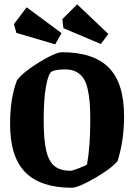

<svg xmlns="http://www.w3.org/2000/svg" viewBox="-20 -862 624 893"><path d="M449.2 -657.2 274.9 -731 270 -772.9 338.9 -841.8 483.9 -704.1ZM236.8 -655.8 56.2 -709 44.9 -750 104 -828.1 266.1 -708ZM314 11.2Q169.4 11.2 98.1 -60.3Q26.9 -131.8 26.9 -285.2Q26.9 -405.8 59.1 -488.8Q88.9 -527.8 163.8 -573.5Q238.8 -619.1 269 -619.1Q414.6 -619.1 485.8 -547.6Q557.1 -476.1 557.1 -320.8Q557.1 -209 526.9 -112.8Q496.1 -76.7 419.7 -32.7Q343.3 11.2 314 11.2ZM307.1 -67.9Q317.4 -67.9 348.9 -80.3Q380.4 -92.8 384.8 -97.2Q399.9 -182.1 399.9 -303.2Q399.9 -351.1 397.2 -385.3Q394.5 -419.4 387.2 -450.2Q379.9 -481 366.9 -499.5Q354 -518.1 333.5 -528.6Q313 -539.1 284.2 -539.1Q240.2 -539.1 221.2 -529.8Q204.6 -520.5 193.8 -459.5Q183.1 -398.4 183.1 -306.2Q183.1 -213.9 194.6 -163.1Q206.1 -112.3 232.7 -90.1Q259.3 -67.9 307.1 -67.9Z"/></svg>

Font: Grenze
Style: Bold
Weight: 700
Designer: Renata Polastri
Foundry: Omnibus-Type
Version: Version 1.002;PS 001.002;hotconv 1.0.88;makeotf.lib2.5.64775